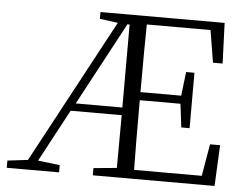

<svg xmlns="http://www.w3.org/2000/svg" viewBox="-51 -789 1089 853"><g transform="rotate(5 493.0 -363.0)"><path d="M487.3 -681.6 289.1 -311.5H497.1V-681.6ZM899.4 -182.6H944.3L935.5 0H392.6V-32.2L496.1 -42Q497.1 -123 497.1 -277.3H269.5L144.5 -43.9L242.2 -32.2V0H8.8V-32.2L99.6 -43L444.3 -684.6L363.3 -695.3V-725.6H917L923.8 -544.9H880.9L857.4 -688.5H573.2Q571.3 -591.8 571.3 -386.7H752.9L765.6 -493.2H802.7V-246.1H765.6L752.9 -350.6H571.3Q571.3 -136.7 573.2 -40H875Z"/></g></svg>

Font: GenYoMin JP Light
Style: Regular
Weight: 300
Version: Version 1.001;PS 1;hotconv 16.6.51;makeotf.lib2.5.65220 DEVE